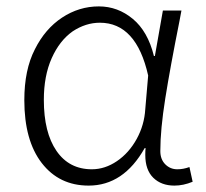

<svg xmlns="http://www.w3.org/2000/svg" viewBox="-20 -567 643 600"><path d="M56 -254Q56 -349 89 -413Q121 -477 174 -512Q227 -547 289 -547Q348 -547 395 -508Q442 -469 461 -392H464L489 -534H547L541 -502Q512 -357 496.5 -259.5Q481 -162 481 -95Q481 -69 496.5 -53.5Q512 -38 534 -38Q553 -38 572 -45L582 1Q553 13 525 13Q484 13 459 -11.5Q434 -36 434 -83Q434 -97 435 -104H432Q366 13 257 13Q165 13 110.5 -57.5Q56 -128 56 -254ZM434 -226 443 -331Q406 -496 292 -496Q248 -496 207 -469Q166 -440 141.5 -385Q117 -330 117 -255Q117 -153 156.5 -95.5Q196 -38 267 -38Q308 -38 345.5 -63.5Q383 -89 407 -132.5Q431 -176 434 -226Z"/></svg>

Font: Merged Yaku Han JP Light
Style: Regular
Weight: 300
Designer: Ryoko NISHIZUKA 西塚涼子 (kana, bopomofo & ideographs); Paul D. Hunt (Latin, Greek & Cyrillic); Sandoll Communications 산돌커뮤니
Foundry: Adobe
Version: Version 2.004